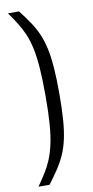

<svg xmlns="http://www.w3.org/2000/svg" viewBox="-99 -783 472 974"><g transform="rotate(-10 137.5 -296.5)"><path d="M17 150Q40.5 116.1 58.6 87.2Q76.8 58.3 90.3 25.8Q103.7 -6.7 113.5 -49.9Q123.2 -93.2 127.7 -153.3Q132.2 -213.4 132.2 -297Q132.2 -382.2 127.7 -442.3Q123.2 -502.3 114 -544.8Q104.7 -587.3 90.8 -619.6Q76.8 -651.8 58.6 -680.9Q40.5 -710.1 17 -743H73.9Q103.5 -705 124.9 -673Q146.3 -641 161.1 -607Q175.9 -573 185.2 -531Q194.5 -489 198.8 -432.5Q203.1 -376 203.1 -297Q203.1 -218 198.8 -161.5Q194.5 -105.1 185.2 -63.4Q175.9 -21.6 161.1 12.1Q146.3 45.8 124.9 78.4Q103.5 110.9 73.9 150Z"/></g></svg>

Font: Saira Thin SemiCondensed
Style: Regular
Weight: 100
Width: 4
Version: Version 1.101